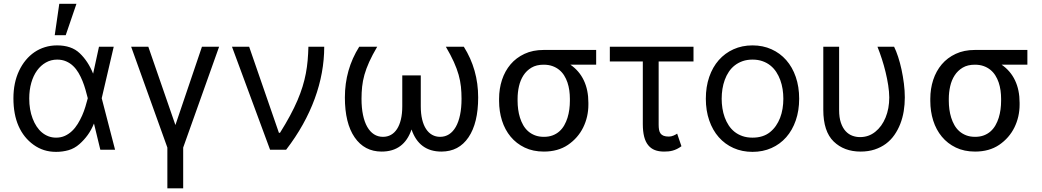

<svg xmlns="http://www.w3.org/2000/svg" viewBox="-20 -793 5520 1017"><path d="M81 -418Q95.9 -449.6 116.5 -474.4Q137.1 -499.3 162.6 -516.7Q188.2 -534.1 218.4 -543.3Q248.6 -552.6 282.7 -552.6Q320.3 -552.6 350.1 -542.4Q380 -532.3 402.3 -511Q446.7 -468.8 473 -403.4H473.4L504.3 -545.5H582.4L518.8 -272.7L589.5 0H511.4L478 -137.8H477.3Q463.8 -104.4 444.6 -77.9Q425.4 -51.5 400.9 -29.8Q374.3 -6.4 342.9 2.5Q311.4 11.4 277 11.4Q242.5 11.4 213.1 2Q183.6 -7.5 158 -25.9Q105.5 -63.6 78.3 -125.4Q51.1 -187.1 51.1 -272.7Q51.1 -354.8 81 -418ZM152.7 -165.5Q161.6 -142 174 -123.2Q186.4 -104.4 202.2 -91.3Q218 -78.1 236.9 -71Q255.7 -63.9 277 -63.9Q302.9 -63.9 323.9 -73.5Q344.8 -83.1 361.7 -99.3Q378.6 -115.4 391.7 -136.7Q404.8 -158 415 -180.9Q425.1 -203.8 432.2 -227.3Q439.3 -250.7 444.6 -271.3L445 -272.7L444.6 -274.1Q439.3 -295.1 432.7 -318.2Q426.1 -341.3 417.1 -363.8Q408 -386.4 396 -407Q383.9 -427.6 367.7 -443.2Q351.6 -458.8 330.4 -468Q309.3 -477.3 282.7 -477.3Q250.4 -477.3 223.2 -462Q196 -446.7 176.3 -419.6Q156.6 -392.4 145.8 -354.6Q134.9 -316.8 134.9 -271.3Q134.9 -212 152.7 -165.5ZM294 -772.7H384.9L328.1 -606.5H269.9Z M674.7 -545.5H765.6L909.1 -130.7L1049.7 -545.5H1140.6L950.3 -11.4V204.5H866.5V-11.4Z M1208.8 -545.5H1299.7L1457.4 -89.5H1463.1Q1493.6 -138.1 1516.3 -180.4Q1539.1 -222.7 1555.4 -260.8Q1571.7 -299 1582.6 -334.2Q1593.4 -369.3 1600 -403.8Q1606.5 -438.2 1609.6 -473.2Q1612.6 -508.2 1613.6 -545.5H1697.4Q1697.4 -477.3 1684.8 -408Q1672.2 -338.8 1647 -270.1Q1621.8 -201.3 1584 -133.5Q1546.2 -65.7 1495.7 0H1410.5Z M1806.8 -277Q1806.8 -424.7 1882.8 -545.5H1978Q1952.1 -501.4 1935.7 -465.2Q1919.4 -429 1910.3 -396.7Q1901.3 -364.3 1898.1 -333.6Q1894.9 -302.9 1894.9 -269.9Q1894.9 -221.9 1902.7 -184.5Q1910.5 -147 1925.2 -121.1Q1940 -95.2 1960.9 -81.7Q1981.9 -68.2 2008.5 -68.2Q2032 -68.2 2050.8 -78.7Q2069.6 -89.1 2082.9 -109.6Q2096.2 -130 2103.5 -160.3Q2110.8 -190.7 2110.8 -230.1V-393.5H2208.8V-230.1Q2208.8 -190.7 2216.1 -160.3Q2223.4 -130 2236.9 -109.6Q2250.4 -89.1 2269.2 -78.7Q2288 -68.2 2311.1 -68.2Q2337.7 -68.2 2358.7 -81.7Q2379.6 -95.2 2394.4 -121.1Q2409.1 -147 2416.9 -184.5Q2424.7 -221.9 2424.7 -269.9Q2424.7 -302.9 2421.5 -333.6Q2418.3 -364.3 2409.3 -396.7Q2400.2 -429 2383.9 -465.2Q2367.5 -501.4 2341.6 -545.5H2436.8Q2512.8 -424.7 2512.8 -277Q2512.8 -141.3 2461.6 -65.7Q2410.5 9.9 2318.2 9.9Q2199.9 9.9 2159.8 -107.2Q2120 9.9 2001.4 9.9Q1910.2 9.9 1858.3 -65.7Q1806.8 -140.6 1806.8 -277Z M2623.6 -269.9Q2623.6 -322.8 2639 -369.9Q2654.5 -416.9 2684.3 -452.1Q2714.1 -487.2 2758.2 -507.8Q2802.2 -528.4 2859.4 -528.4H3137.8V-450.3H3001.4Q3048.3 -418 3072.4 -367.2Q3096.6 -316.4 3096.6 -248.6V-238.6Q3096.6 -206.7 3089.7 -176.1Q3082.7 -145.6 3069.2 -118.1Q3055.8 -90.6 3035.3 -67.1Q3014.9 -43.7 2988.3 -25.6Q2935.7 9.9 2860.8 9.9Q2803.3 9.9 2759.1 -11.4Q2714.8 -32.7 2684.7 -69.1Q2654.5 -105.5 2639 -154.3Q2623.6 -203.1 2623.6 -258.5ZM2721.6 -269.9V-258.5Q2721.6 -236.5 2724.6 -213.8Q2727.6 -191.1 2734.2 -169.9Q2740.8 -148.8 2751.4 -130.1Q2762.1 -111.5 2777.5 -97.8Q2793 -84.2 2813.6 -76.2Q2834.2 -68.2 2860.8 -68.2Q2887.1 -68.2 2907.5 -76Q2927.9 -83.8 2943.2 -97.5Q2958.5 -111.2 2968.9 -129.6Q2979.4 -148.1 2986 -169.2Q2992.5 -190.3 2995.6 -213.2Q2998.6 -236.2 2998.6 -258.5V-269.9Q2998.6 -291.9 2995.6 -313.9Q2992.5 -335.9 2985.8 -356Q2979 -376.1 2968.2 -393.3Q2957.4 -410.5 2941.9 -423.1Q2926.5 -435.7 2906.1 -443Q2885.7 -450.3 2859.4 -450.3Q2821.4 -450.3 2795.1 -434.7Q2768.8 -419 2752.5 -393.6Q2736.2 -368.3 2728.9 -335.9Q2721.6 -303.6 2721.6 -269.9Z M3210.2 -545.5H3653.4V-467.3H3468.8V-132.1Q3468.8 -117.2 3470.9 -105.5Q3473 -93.8 3478.9 -85.8Q3484.7 -77.8 3495.4 -73.7Q3506 -69.6 3522.7 -69.6Q3535.5 -69.6 3547.4 -74.8Q3559.3 -79.9 3566.8 -85.2L3589.5 -18.5Q3577.4 -9.6 3565.7 -3.9Q3554 1.8 3542.8 4.8Q3531.6 7.8 3520.2 8.9Q3508.9 9.9 3497.2 9.9Q3469.5 9.9 3448.5 1.8Q3427.6 -6.4 3413.4 -24Q3399.1 -41.5 3392 -69.2Q3384.9 -96.9 3384.9 -136.4V-467.3H3210.2Z M3965.9 -552.6Q4021 -552.6 4066.4 -532.1Q4111.9 -511.7 4144.5 -474.6Q4177.2 -437.5 4195.1 -385.5Q4213.1 -333.5 4213.1 -269.9Q4213.1 -207 4195.1 -155.2Q4177.2 -103.3 4144.5 -66.2Q4111.9 -29.1 4066.4 -8.9Q4021 11.4 3965.9 11.4Q3910.9 11.4 3865.4 -8.9Q3820 -29.1 3787.3 -66.2Q3754.6 -103.3 3736.7 -155.2Q3718.7 -207 3718.7 -269.9Q3718.7 -333.5 3736.7 -385.5Q3754.6 -437.5 3787.3 -474.6Q3820 -511.7 3865.4 -532.1Q3910.9 -552.6 3965.9 -552.6ZM3802.6 -269.9Q3802.6 -244.7 3806.5 -219.5Q3810.4 -194.2 3818.7 -171.3Q3827.1 -148.4 3840 -128.7Q3853 -109 3871.1 -94.6Q3889.2 -80.3 3912.8 -72.1Q3936.4 -63.9 3965.9 -63.9Q4022 -63.9 4058.2 -92.7Q4076.3 -107.2 4089.7 -126.4Q4103 -145.6 4111.9 -168.3Q4120.7 -191.1 4125 -216.8Q4129.3 -242.5 4129.3 -269.9Q4129.3 -295.5 4125.4 -320.7Q4121.4 -345.9 4113.1 -368.8Q4104.8 -391.7 4091.8 -411.6Q4078.8 -431.5 4060.7 -446Q4042.6 -460.6 4019 -468.9Q3995.4 -477.3 3965.9 -477.3Q3936.8 -477.3 3913.5 -469.1Q3890.3 -460.9 3872 -446.7Q3853.7 -432.5 3840.6 -412.8Q3827.4 -393.1 3819.1 -370.2Q3810.7 -347.3 3806.6 -321.7Q3802.6 -296.2 3802.6 -269.9Z M4340.9 -545.5H4424.7V-210.2Q4424.7 -170.5 4434.1 -142.9Q4443.5 -115.4 4459 -98.5Q4474.4 -81.7 4494.3 -74.2Q4514.2 -66.8 4535.5 -66.8Q4581.3 -66.8 4616.1 -94.8Q4633.5 -108.7 4647.4 -127.8Q4661.2 -147 4670.8 -170.5Q4680.4 -193.9 4685.4 -220.7Q4690.3 -247.5 4690.3 -277Q4690 -307.2 4684.7 -341.6Q4679.3 -376.1 4670.8 -411.2Q4662.3 -446.4 4651.1 -480.8Q4639.9 -515.3 4627.8 -545.5H4715.9Q4726.9 -523.4 4737.2 -492Q4747.5 -460.6 4755.3 -424.5Q4763.1 -388.5 4767.9 -350.3Q4772.7 -312.1 4772.7 -277Q4772.7 -239.7 4766.9 -204Q4761 -168.3 4748.6 -136.5Q4736.2 -104.8 4717.3 -77.8Q4698.5 -50.8 4672.4 -31.4Q4646.3 -12.1 4612.9 -1.1Q4579.5 9.9 4538.4 9.9Q4451 9.9 4396 -43.3Q4340.9 -96.6 4340.9 -211.6Z M4907.7 -269.9Q4907.7 -322.8 4923.1 -369.9Q4938.6 -416.9 4968.4 -452.1Q4998.2 -487.2 5042.3 -507.8Q5086.3 -528.4 5143.5 -528.4H5421.9V-450.3H5285.5Q5332.4 -418 5356.5 -367.2Q5380.7 -316.4 5380.7 -248.6V-238.6Q5380.7 -206.7 5373.8 -176.1Q5366.8 -145.6 5353.3 -118.1Q5339.8 -90.6 5319.4 -67.1Q5299 -43.7 5272.4 -25.6Q5219.8 9.9 5144.9 9.9Q5087.4 9.9 5043.1 -11.4Q4998.9 -32.7 4968.8 -69.1Q4938.6 -105.5 4923.1 -154.3Q4907.7 -203.1 4907.7 -258.5ZM5005.7 -269.9V-258.5Q5005.7 -236.5 5008.7 -213.8Q5011.7 -191.1 5018.3 -169.9Q5024.9 -148.8 5035.5 -130.1Q5046.2 -111.5 5061.6 -97.8Q5077.1 -84.2 5097.7 -76.2Q5118.3 -68.2 5144.9 -68.2Q5171.2 -68.2 5191.6 -76Q5212 -83.8 5227.3 -97.5Q5242.5 -111.2 5253 -129.6Q5263.5 -148.1 5270.1 -169.2Q5276.6 -190.3 5279.7 -213.2Q5282.7 -236.2 5282.7 -258.5V-269.9Q5282.7 -291.9 5279.7 -313.9Q5276.6 -335.9 5269.9 -356Q5263.1 -376.1 5252.3 -393.3Q5241.5 -410.5 5226 -423.1Q5210.6 -435.7 5190.2 -443Q5169.7 -450.3 5143.5 -450.3Q5105.5 -450.3 5079.2 -434.7Q5052.9 -419 5036.6 -393.6Q5020.2 -368.3 5013 -335.9Q5005.7 -303.6 5005.7 -269.9Z"/></svg>

Font: Inter P
Style: Regular
Weight: 400
Designer: Rasmus Andersson
Foundry: rsms
Version: Version 3.018;git-588b23468